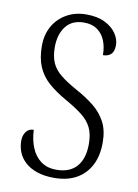

<svg xmlns="http://www.w3.org/2000/svg" viewBox="-84 -780 610 846"><g transform="rotate(10 221.5 -357.0)"><path d="M217 10Q174 10 141.5 -1Q109 -12 88 -31Q67 -50 57 -74.5Q47 -99 47 -126Q47 -142 52.5 -155Q58 -168 68 -175.5Q78 -183 93 -183Q95 -139 109.5 -103.5Q124 -68 152 -47.5Q180 -27 221 -27Q281 -27 312 -62.5Q343 -98 343 -163Q343 -207 329 -236Q315 -265 285 -288.5Q255 -312 207 -339Q161 -365 129 -393.5Q97 -422 80.5 -460.5Q64 -499 64 -554Q64 -604 85.5 -642Q107 -680 145.5 -702Q184 -724 234 -724Q283 -724 316.5 -707.5Q350 -691 367.5 -665.5Q385 -640 385 -613Q385 -585 372 -572.5Q359 -560 336 -560Q336 -596 324.5 -624.5Q313 -653 289.5 -670Q266 -687 230 -687Q176 -687 148.5 -651Q121 -615 121 -558Q121 -517 133.5 -488.5Q146 -460 174 -437.5Q202 -415 247 -390Q293 -365 327.5 -337.5Q362 -310 382 -272.5Q402 -235 402 -180Q402 -120 379.5 -77.5Q357 -35 316 -12.5Q275 10 217 10Z"/></g></svg>

Font: Noto Serif Khmer Condensed Light
Style: Regular
Weight: 300
Width: 3
Designer: Danh Hong and the Monotype Design Team
Foundry: Monotype Imaging Inc.
Version: Version 2.004